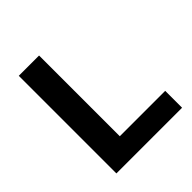

<svg xmlns="http://www.w3.org/2000/svg" viewBox="-186 -823 957 957"><g transform="rotate(-45 293.0 -344.0)"><path d="M92 0V-688H235V-119H555V0Z"/></g></svg>

Font: Saira SemiExpanded SemiBold
Style: Regular
Weight: 600
Width: 6
Designer: Hector Gatti with collaboration of the Omnibus-Type team
Foundry: Omnibus-Type
Version: Version 1.101